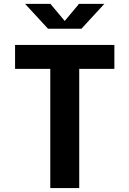

<svg xmlns="http://www.w3.org/2000/svg" viewBox="-20 -959 660 979"><path d="M236.4 0V-730H384V0ZM56.8 -730H563.2V-607.9H56.8ZM224.8 -812.5H395.2L512.2 -939.4H383L310 -852.1L237 -939.4H107.8Z"/></svg>

Font: Monaspace Neon Var
Style: Regular
Weight: 400
Designer: Riley Cran and the Lettermatic Team
Version: Version 1.000 (Monaspace Neon Var)